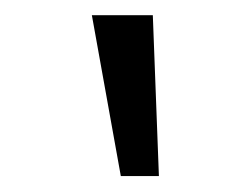

<svg xmlns="http://www.w3.org/2000/svg" viewBox="-20 -874 320 246"><path d="M183.6 -648.4H134.8L97.7 -854.5H175.8Z"/></svg>

Font: Lohit Marathi
Style: Regular
Weight: 400
Version: 2.94.2